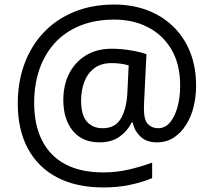

<svg xmlns="http://www.w3.org/2000/svg" viewBox="-20 -734 939 843"><path d="M841 -357Q841 -311 830.5 -267Q820 -223 798 -187.5Q776 -152 744 -130.5Q712 -109 668 -109Q622 -109 595.5 -135.5Q569 -162 563 -196H558Q540 -159 505 -134Q470 -109 417 -109Q341 -109 299.5 -160Q258 -211 258 -295Q258 -361 284 -411.5Q310 -462 357.5 -491Q405 -520 470 -520Q514 -520 556.5 -512.5Q599 -505 623 -496L613 -293Q612 -275 612 -267.5Q612 -260 612 -257Q612 -205 630.5 -188Q649 -171 674 -171Q705 -171 726.5 -196.5Q748 -222 759.5 -264.5Q771 -307 771 -358Q771 -451 733.5 -515.5Q696 -580 630.5 -614Q565 -648 482 -648Q397 -648 331 -621Q265 -594 220.5 -545Q176 -496 153 -429.5Q130 -363 130 -283Q130 -185 165 -116.5Q200 -48 267.5 -12.5Q335 23 433 23Q494 23 549.5 9.5Q605 -4 648 -20V48Q605 66 551.5 77.5Q498 89 433 89Q315 89 231 45Q147 1 102.5 -81.5Q58 -164 58 -280Q58 -373 87 -452.5Q116 -532 171 -590.5Q226 -649 304.5 -681.5Q383 -714 482 -714Q560 -714 625.5 -689.5Q691 -665 739.5 -618.5Q788 -572 814.5 -506Q841 -440 841 -357ZM336 -293Q336 -229 361.5 -200Q387 -171 430 -171Q486 -171 510.5 -213Q535 -255 539 -322L545 -447Q532 -451 512 -454Q492 -457 471 -457Q422 -457 392 -433Q362 -409 349 -371.5Q336 -334 336 -293Z"/></svg>

Font: utamil85
Style: Book
Weight: 400
Designer: Jelle Bosma - Monotype Design Team
Foundry: Monotype Imaging Inc.
Version: Version 2.003